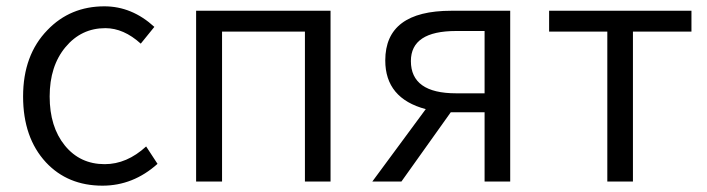

<svg xmlns="http://www.w3.org/2000/svg" viewBox="-20 -574 2234 607"><path d="M125 -61Q53 -139 53 -269Q53 -400 130 -479Q202 -554 310 -554Q397 -554 468 -489L425 -436Q371 -485 313 -485Q237 -485 187 -425Q137 -365 137 -269Q137 -173 185 -114Q233 -55 311 -55Q381 -55 442 -111L478 -56Q401 13 304 13Q194 13 125 -61Z M600 -540H1025V0H944V-474H682V0H600Z M1512 -279V-476H1422Q1279 -476 1279 -381Q1279 -279 1422 -279ZM1326 -229Q1198 -263 1198 -383Q1198 -540 1407 -540H1593V0H1512V-219H1405L1249 0H1157Z M1900 -474H1716V-540H2166V-474H1981V0H1900Z"/></svg>

Font: Source Han Sans CN Normal
Style: Regular
Weight: 350
Designer: Ryoko NISHIZUKA 西塚涼子 (kana, bopomofo & ideographs); Paul D. Hunt (Latin, Greek & Cyrillic); Sandoll Communications 산돌커뮤니
Foundry: Adobe
Version: Version 2.004;hotconv 1.0.118;makeotfexe 2.5.65603